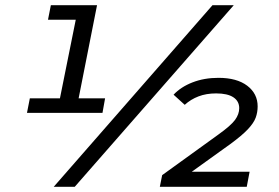

<svg xmlns="http://www.w3.org/2000/svg" viewBox="-20 -720 1074 740"><path d="M84 -285 95 -341H211L272 -644H165L176 -700H354L283 -341H385L375 -285ZM187 0 799 -700H881L268 0ZM596 0 605 -45 821 -201Q870 -236 886 -258Q902 -280 902 -303Q902 -330 879.5 -345Q857 -360 813 -360Q775 -360 745 -348.5Q715 -337 692 -316L649 -355Q677 -385 722 -402.5Q767 -420 822 -420Q893 -420 933 -389.5Q973 -359 973 -310Q973 -287 965.5 -266.5Q958 -246 935.5 -222Q913 -198 868 -165L719 -58H942L931 0Z"/></svg>

Font: Montserrat Medium
Style: Italic
Weight: 500
Italic angle: -11.3°
Designer: Julieta Ulanovsky
Foundry: Julieta Ulanovsky
Version: Version 9.000; ttfautohint (v1.8.4.7-5d5b)